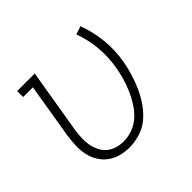

<svg xmlns="http://www.w3.org/2000/svg" viewBox="-132 -696 865 865"><g transform="rotate(-45 300.0 -263.5)"><path d="M243 8Q215 8 187.5 0.5Q160 -7 138.5 -23Q117 -39 103 -62Q89 -85 83 -112Q77 -139 78 -168Q79 -197 83 -226L127 -492H65V-530H177L125 -219Q122 -197 121 -174Q120 -151 124 -130Q128 -109 137.5 -89.5Q147 -70 163 -56.5Q179 -43 200.5 -36.5Q222 -30 244 -30Q273 -30 302.5 -41Q332 -52 354.5 -73.5Q377 -95 393.5 -121.5Q410 -148 422 -176.5Q434 -205 442 -233.5Q450 -262 455 -291Q465 -351 459.5 -409.5Q454 -468 434 -522L473 -535Q495 -477 501.5 -413.5Q508 -350 497 -285Q491 -251 481 -218Q471 -185 456.5 -152.5Q442 -120 421.5 -90Q401 -60 373.5 -36.5Q346 -13 311.5 -2.5Q277 8 243 8Z"/></g></svg>

Font: Iosevka Slab XLtExObl
Style: Regular
Weight: 200
Width: 7
Italic angle: -9°
Monospace: yes
Designer: Belleve Invis
Foundry: Belleve Invis
Version: Version 11.1.1; ttfautohint (v1.8.3)